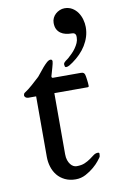

<svg xmlns="http://www.w3.org/2000/svg" viewBox="-86 -779 512 842"><g transform="rotate(-10 170.5 -358.0)"><path d="M73.7 -373.5H39.6Q31.7 -373.5 27.1 -377.4Q22.5 -381.3 22 -386.2Q22 -388.7 23.2 -392.1Q24.4 -395.5 26.4 -397Q45.9 -409.7 63.2 -425.3Q80.6 -440.9 97.2 -456.1Q102.1 -461.4 110.4 -472.2Q118.7 -482.9 127.7 -493.4Q136.7 -503.9 146.2 -512.5Q155.8 -521 163.1 -521Q171.4 -521 171.4 -512.2Q171.4 -508.8 169.7 -501.5Q168 -494.1 165.5 -485.4Q163.1 -476.6 160.2 -466.8Q157.2 -457 154.8 -448.2Q154.8 -444.8 155.8 -443.1Q156.7 -441.4 160.2 -440.9H284.7Q293.5 -440.9 297.1 -437.7Q300.8 -434.6 302.2 -429.7Q303.2 -427.2 304.2 -420.9Q305.2 -414.6 306.2 -407.2Q307.1 -399.9 307.9 -392.1Q308.6 -384.3 308.6 -378.4Q308.6 -373.5 302.2 -373.5H154.8V-101.6Q154.8 -85.9 158.7 -74.7Q162.6 -63.5 168.5 -55.9Q174.3 -48.3 181.4 -44.7Q188.5 -41 195.8 -41Q217.8 -41 232.2 -47.4Q246.6 -53.7 257.6 -61.5Q268.6 -69.3 277.6 -76.2Q286.6 -83 297.4 -83Q303.7 -83 303.7 -77.6Q303.7 -70.8 302.7 -66.9Q301.8 -63 299.3 -60.1Q298.3 -58.6 289.1 -46.6Q279.8 -34.7 263.9 -21Q248 -7.3 227.1 3.9Q206.1 15.1 182.1 15.1Q155.3 15.1 134.5 5.1Q113.8 -4.9 100.3 -21.5Q86.9 -38.1 80.3 -59.6Q73.7 -81.1 73.7 -103.5ZM218.8 -490.2Q218.8 -494.1 221.7 -497.8Q224.6 -501.5 228.5 -504.4Q232.4 -507.3 236.1 -509.8Q239.7 -512.2 241.7 -514.2Q250 -521.5 259.3 -530.8Q268.6 -540 276.1 -550.8Q283.7 -561.5 288.8 -573Q293.9 -584.5 293.9 -597.2Q293.9 -600.1 293.7 -603.8Q293.5 -607.4 291.7 -610.6Q290 -613.8 286.4 -616Q282.7 -618.2 275.9 -618.2Q261.7 -618.2 249 -621.1Q236.3 -624 226.6 -630.9Q216.8 -637.7 210.9 -648.9Q205.1 -660.2 205.1 -677.2Q205.1 -689 210 -699Q214.8 -709 222.9 -716.3Q231 -723.6 241.5 -728Q252 -732.4 262.7 -732.4Q282.2 -732.4 296.9 -723.6Q311.5 -714.8 321.3 -700.7Q331.1 -686.5 335.9 -669.2Q340.8 -651.9 340.8 -635.3Q340.8 -612.8 334.5 -592.5Q328.1 -572.3 316.9 -554.2Q305.7 -536.1 290.3 -520.5Q274.9 -504.9 256.3 -491.7Q249.5 -486.8 241.2 -481.9Q232.9 -477.1 226.1 -477.1Q221.2 -477.1 220 -482.2Q218.8 -487.3 218.8 -490.2Z"/></g></svg>

Font: Kurinto Book Core
Style: Regular
Weight: 400
Designer: Kurinto was developed by Clint Goss from a range of fonts that are compatible with the SIL Open Font License Version 1.1
Foundry: Clinton F. Goss
Version: Version 2.196; July 25, 2020